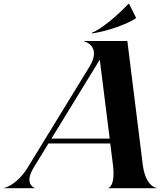

<svg xmlns="http://www.w3.org/2000/svg" viewBox="-147 -997 882 1017"><path d="M-127 0H37V-1.5C35.5 -1.5 -21.5 -22.5 31 -108.5L109.5 -237H437L451 -126C465 -13.5 430 -2 427.5 -2V0H682.5V-2C676 -2 623 -13.5 609 -126L527.5 -780H298V-778C302 -778 393 -751.5 327 -644L-1 -108.5C-53.5 -23 -116.5 -1.5 -127 -1.5ZM533.5 -977C480.5 -920 390.5 -842 338.5 -823L340.5 -820C401.5 -828 513.5 -861 572.5 -900L573.5 -903L536.5 -977ZM125.5 -263 381.5 -681 434 -263Z"/></svg>

Font: Beautique Display Medium
Style: Bold
Weight: 900
Italic angle: -12°
Designer: Nhat-Quang Ngo
Version: Version 1.100;Glyphs 3.2.3 (3260)